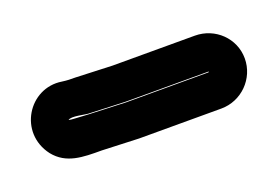

<svg xmlns="http://www.w3.org/2000/svg" viewBox="-35 -412 362 250"><g transform="rotate(-20 146.0 -287.5)"><path d="M292 -286C292 -314 269 -336 241 -336H127L76 -338C70 -338 65 -338 58 -339C14 -346 -18 -295 11 -257C27 -237 50 -237 76 -237L127 -235H241C269 -235 292 -258 292 -286ZM242 -286C242 -286 242 -285 241 -285H127L76 -287C62 -288 52 -288 49 -289C53 -293 72 -288 76 -288L127 -286H241Z"/></g></svg>

Font: AppleStorm
Style: CBo
Weight: 400
Foundry: Cannot Into Space Fonts
Version: Version 1.01